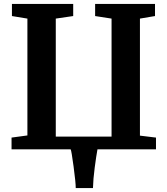

<svg xmlns="http://www.w3.org/2000/svg" viewBox="-20 -763 855 981"><path d="M455 198H367Q367 170 356 88Q345 6 341 0H39V-60L120 -71V-668L41 -681V-743H354V-681L265 -668V-65H550V-668L466 -681V-743H772V-681L695 -668V-70L777 -60V0H478Q472 32 464 92.5Q456 153 455 198Z"/></svg>

Font: Koeln Type Serif
Style: Bold
Weight: 700
Designer: Eben Sorkin
Foundry: Eben Sorkin
Version: Version 2.002